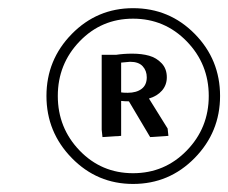

<svg xmlns="http://www.w3.org/2000/svg" viewBox="-20 -731 561 472"><path d="M307.1 -710.9Q396.5 -710.9 458.7 -647.7Q521 -584.5 521 -495.1Q521 -406.2 458.5 -342.5Q396 -278.8 307.1 -278.8Q218.8 -278.8 156.5 -342.5Q94.2 -406.2 94.2 -495.1Q94.2 -584 156.5 -647.5Q218.8 -710.9 307.1 -710.9ZM175.8 -629.4Q122.1 -573.7 122.1 -495.1Q122.1 -416.5 175.8 -360.8Q229.5 -305.2 307.1 -305.2Q384.8 -305.2 439 -360.8Q493.2 -416.5 493.2 -495.1Q493.2 -573.7 439 -629.4Q384.8 -685.1 307.1 -685.1Q229.5 -685.1 175.8 -629.4ZM230 -412.1V-596.2H265.1Q283.7 -599.1 305.2 -599.1Q328.6 -599.1 346.7 -594Q364.7 -588.9 377.4 -575.4Q390.1 -562 390.1 -541Q390.1 -522 378.2 -508.3Q366.2 -494.6 346.2 -488.8L392.1 -415L394 -397L349.1 -394L296.9 -481.9Q285.6 -481.9 277.8 -482.9V-397L231.9 -394ZM277.8 -503.9Q282.7 -502.9 293.9 -502.9Q315.4 -502.9 328.1 -512.5Q340.8 -522 340.8 -541Q340.8 -557.1 330.8 -568.1Q320.8 -579.1 299.8 -579.1L277.8 -577.1Z"/></svg>

Font: Dihjauti S
Style: Bold Italic
Weight: 700
Italic angle: -9°
Designer: T. Christopher White
Version: Version 3.0.0